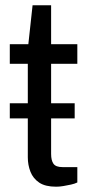

<svg xmlns="http://www.w3.org/2000/svg" viewBox="-20 -693 337 725"><path d="M17 -246V-303H262V-246ZM192 12Q151 12 128 -3.5Q105 -19 95 -44.5Q85 -70 85 -99V-452H17V-526H87L103 -673H173V-526H272V-452H173V-112Q173 -87 182 -74.5Q191 -62 216 -62H272V-4Q262 1 248 4Q234 7 219.5 9.5Q205 12 192 12Z"/></svg>

Font: Archivo SemiBold
Style: Regular
Weight: 400
Version: Version 2.001